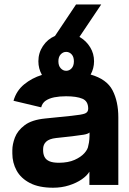

<svg xmlns="http://www.w3.org/2000/svg" viewBox="-20 -835 581 867"><path d="M219.7 12.7Q156 12.7 115.2 -8.5Q74.3 -29.7 55 -65Q35.7 -100.3 35.7 -142V-157Q35.7 -183 47.3 -214Q59 -245 91.2 -269.5Q123.3 -294 184.7 -300L302.7 -312Q349.3 -316.7 363.8 -322.5Q378.3 -328.3 378.3 -344.3Q378.3 -378.3 352 -389.3Q325.7 -400.3 278.3 -400.3Q249 -400.3 225.5 -395.7Q202 -391 186.5 -380.5Q171 -370 166 -350.3L41 -380Q54 -425.3 89 -454Q124 -482.7 169.3 -496.7Q153.3 -525.3 153.3 -558.3Q153.3 -596.3 174 -627.3Q194.7 -658.3 228.3 -672.7L323.3 -814.7H437L338.7 -668.3Q340.3 -667.3 342.3 -666.3Q370 -649.7 387.3 -621.3Q404.7 -593 404.7 -558.3Q404.7 -526.3 389.3 -498.3Q462 -477.7 488.2 -427.2Q514.3 -376.7 514.3 -305V0H383.7V-59.7Q373 -41.7 349.2 -25.2Q325.3 -8.7 291.8 2Q258.3 12.7 219.7 12.7ZM246.7 -100Q288 -100.3 316.7 -113Q345.3 -125.7 361.2 -143.5Q377 -161.3 378.7 -177.3Q382.3 -190.3 383.5 -206.3Q384.7 -222.3 384.3 -236.7Q377 -230 358 -226.8Q339 -223.7 306 -219.7L233 -211.7Q202.3 -208.3 188.5 -195.3Q174.7 -182.3 174.7 -161.7V-156.3Q174.7 -140 180.8 -127Q187 -114 202.7 -107Q218.3 -100 246.7 -100ZM278.7 -515.3Q293.3 -515.3 303.5 -526.7Q313.7 -538 313.7 -558.3Q313.7 -578.3 303.5 -589.5Q293.3 -600.7 278.7 -600.7Q264.7 -600.7 254.2 -589.5Q243.7 -578.3 243.7 -558.3Q243.7 -538 254.2 -526.7Q264.7 -515.3 278.7 -515.3Z"/></svg>

Font: Nata Sans
Style: Regular
Weight: 400
Designer: Daniel Uzquiano Cruz
Version: Version 1.001